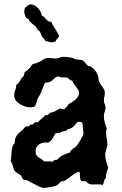

<svg xmlns="http://www.w3.org/2000/svg" viewBox="-20 -852 569 896"><path d="M484.9 -69.8Q483.4 -62.5 481.2 -57.4Q479 -52.2 477.3 -47.1Q475.6 -42 474.9 -36.1Q474.1 -30.3 475.1 -22Q470.7 -19.5 468.8 -15.4Q466.8 -11.2 465.6 -6.6Q464.4 -2 463.1 2.9Q461.9 7.8 459 11.2Q448.2 7.8 437.5 8.3Q426.8 8.8 416 8.8Q404.8 8.8 398.9 7.1Q393.1 5.4 384.8 -2Q378.9 -7.8 373.3 -6.8Q367.7 -5.9 363 -6.3Q358.4 -6.8 355.7 -12.9Q353 -19 353 -38.1Q353 -41 352.5 -44.4Q352.1 -47.9 349.1 -50.8Q336.4 -47.9 325.7 -40.3Q314.9 -32.7 305.2 -24.7Q295.4 -16.6 285.6 -10.7Q275.9 -4.9 265.1 -5.9Q259.8 -0.5 254.9 4.9Q250 10.3 243.2 14.2Q239.7 15.6 231.7 17.6Q223.6 19.5 214.8 21Q206.1 22.5 197.8 23.7Q189.5 24.9 186 24.9Q175.8 24.9 162.1 18.3Q148.4 11.7 135 4.4Q121.6 -2.9 109.9 -8.5Q98.1 -14.2 90.8 -12.2Q85.4 -16.6 83 -23.2Q80.6 -29.8 75.2 -35.2Q68.8 -40.5 61.5 -43.9Q54.2 -47.4 48.8 -54.2Q45.4 -59.1 43.7 -64.7Q42 -70.3 40.3 -76.4Q38.6 -82.5 36.4 -88.4Q34.2 -94.2 29.8 -99.1Q31.7 -107.4 32.2 -119.6Q32.7 -131.8 33.9 -144.3Q35.2 -156.7 38.3 -167.5Q41.5 -178.2 48.8 -183.1V-187Q48.8 -202.1 53.7 -211.7Q58.6 -221.2 65.9 -228.8Q73.2 -236.3 82 -243.2Q90.8 -250 98.1 -259.8Q102.5 -263.2 107.4 -262.5Q112.3 -261.7 117.2 -264.2L120.1 -270Q122.6 -271 124.5 -270.5Q126.5 -270 127.9 -270Q130.4 -270 132.8 -272Q135.3 -273.9 137.7 -276.1Q140.1 -278.3 142.8 -280.3Q145.5 -282.2 148.9 -282.2Q150.4 -282.2 152.3 -281.5Q154.3 -280.8 155.8 -279.8Q159.2 -285.2 163.8 -289.3Q168.5 -293.5 173.3 -297.4Q178.2 -301.3 182.9 -305.4Q187.5 -309.6 190.9 -314.9Q192.9 -314 196.8 -314Q201.2 -314 203.6 -316.2Q206.1 -318.4 208.7 -321Q211.4 -323.7 214.8 -325.9Q218.3 -328.1 225.1 -328.1Q226.6 -328.1 231 -330.1Q235.4 -332 240.2 -334.7Q245.1 -337.4 249.5 -340.1Q253.9 -342.8 255.9 -344.2L261.2 -345.2Q265.6 -345.2 269.5 -343.5Q273.4 -341.8 277.8 -340.8Q284.2 -347.2 290.5 -353Q296.9 -358.9 300.8 -367.2Q307.1 -369.1 315.4 -374.5Q323.7 -379.9 331.3 -386.7Q338.9 -393.6 344 -401.6Q349.1 -409.7 349.1 -417Q349.1 -424.8 345 -432.1Q340.8 -439.5 335.4 -446.5Q330.1 -453.6 324.7 -460.9Q319.3 -468.3 316.9 -476.1H314.9Q309.1 -476.1 304.4 -481.7Q299.8 -487.3 293.9 -488.8Q289.1 -490.7 283.7 -490.7Q278.3 -490.7 272.9 -490.7Q267.6 -490.7 262.5 -491.7Q257.3 -492.7 252.9 -496.1Q243.2 -494.1 237.3 -489Q231.4 -483.9 225.6 -478.5Q219.7 -473.1 211.9 -469.5Q204.1 -465.8 190.9 -466.8Q182.1 -448.7 175 -429.2Q168 -409.7 155.8 -393.1Q152.8 -382.3 150.1 -371.8Q147.5 -361.3 140.1 -354Q130.4 -351.1 120.1 -351.1Q109.4 -351.1 96.4 -355.2Q83.5 -359.4 72.3 -366.7Q61 -374 53.5 -384Q45.9 -394 45.9 -405.8Q45.9 -418.5 51 -430.9Q56.2 -443.4 56.2 -457Q63 -459.5 66.9 -464.8Q70.8 -470.2 74 -476.3Q77.1 -482.4 80.8 -487.8Q84.5 -493.2 90.8 -496.1V-500Q90.8 -504.4 93.3 -506.6Q95.7 -508.8 94.2 -515.1Q116.7 -528.3 129.9 -550.8Q138.2 -554.7 147.5 -557.1Q156.7 -559.6 165 -564Q172.4 -566.9 179 -572.3Q185.5 -577.6 193.8 -580.1Q206.1 -582.5 218 -580.8Q230 -579.1 241.2 -579.1Q251 -579.1 258.1 -583Q265.1 -586.9 274.9 -586.9Q284.7 -586.9 294.4 -585.7Q304.2 -584.5 314 -583Q318.4 -582 322 -579.8Q325.7 -577.6 330.1 -576.2Q345.2 -573.2 352.1 -573Q358.9 -572.8 363.8 -570.8Q368.7 -568.8 374 -563.2Q379.4 -557.6 391.1 -543.9H393.1Q399.4 -543.9 406.2 -539.3Q413.1 -534.7 419.2 -528.1Q425.3 -521.5 429.7 -514.4Q434.1 -507.3 436 -502Q439 -494.6 439.5 -486.1Q439.9 -477.5 442.9 -470.2Q445.8 -463.4 450.2 -457.5Q454.6 -451.7 458.7 -445.8Q462.9 -439.9 466.1 -433.6Q469.2 -427.2 469.2 -419.9Q469.2 -410.2 467 -401.1Q464.8 -392.1 464.8 -382.8Q464.8 -374.5 468.5 -366.9Q472.2 -359.4 472.2 -351.1Q472.2 -340.3 468.5 -330.6Q464.8 -320.8 464.8 -310.1Q464.8 -295.9 468.5 -281.7Q472.2 -267.6 478 -253.9Q475.1 -245.1 475.1 -234.9Q475.1 -220.7 478 -207.3Q481 -193.8 481 -180.2Q481 -173.3 479.5 -167.5Q478 -161.6 476.1 -155.8Q474.1 -149.9 472.7 -144Q471.2 -138.2 471.2 -130.9Q471.2 -115.2 475.1 -100.1Q479 -85 484.9 -69.8ZM369.1 -229Q369.1 -238.3 367.7 -246.6Q366.2 -254.9 366.2 -264.2Q366.2 -274.4 362.8 -279.3Q359.4 -284.2 349.1 -283.2H342.8Q335.9 -276.9 330.3 -269.5Q324.7 -262.2 316.9 -256.8Q310.1 -252.4 301.8 -250.5Q293.5 -248.5 288.1 -241.2H286.1Q279.3 -241.2 274.4 -239Q269.5 -236.8 264.6 -234.6Q259.8 -232.4 254.2 -231Q248.5 -229.5 240.2 -231Q232.4 -218.8 225.1 -205.8Q217.8 -192.9 204.1 -186L195.8 -187Q187 -187.5 178 -185.1Q168.9 -182.6 161.9 -177.7Q154.8 -172.9 150.4 -165.5Q146 -158.2 146 -147.9Q146 -134.8 149.9 -128.2Q153.8 -121.6 159.7 -117.4Q165.5 -113.3 172.4 -109.9Q179.2 -106.4 185.1 -99.1Q190.4 -98.1 196.3 -98.6Q202.1 -99.1 208 -99.1Q211.9 -99.1 216.1 -98.9Q220.2 -98.6 223.1 -96.2Q229 -101.6 232.9 -104.2Q236.8 -106.9 246.1 -106Q257.3 -120.1 273.9 -127.9Q290.5 -135.7 307.1 -141.1Q308.1 -146.5 311.8 -150.4Q315.4 -154.3 319.8 -157.5Q324.2 -160.6 328.6 -163.3Q333 -166 335.9 -169.9Q338.9 -172.9 344.5 -181.2Q350.1 -189.5 355.7 -199Q361.3 -208.5 365.2 -216.8Q369.1 -225.1 369.1 -229ZM93.3 -794.4Q93.3 -803.7 94.5 -808.8Q95.7 -814 98.6 -817.1Q101.6 -820.3 106 -823.2Q110.4 -826.2 116.2 -830.6Q118.2 -831.5 123 -831.5Q132.8 -831.5 141.6 -826.7Q150.4 -821.8 157.5 -814.2Q164.6 -806.6 169.2 -797.4Q173.8 -788.1 175.3 -779.3Q182.1 -776.9 186.5 -772Q190.9 -767.1 195.1 -762.2Q199.2 -757.3 204.8 -753.9Q210.4 -750.5 219.2 -750.5Q226.6 -733.9 236.8 -718.3Q247.1 -702.6 255.4 -685.5Q255.4 -680.2 252.4 -677.5Q249.5 -674.8 247.1 -670.4Q244.6 -669.4 243.7 -667.5Q242.7 -665.5 241.7 -663.1Q240.7 -660.6 239.3 -658.9Q237.8 -657.2 234.4 -657.2Q226.1 -654.3 220.2 -654.3Q218.3 -654.3 213.9 -655.3Q209.5 -656.2 204.8 -657.5Q200.2 -658.7 196 -660.2Q191.9 -661.6 190.4 -662.6Q188 -665 187.7 -667.5Q187.5 -669.9 185.1 -672.4L180.2 -676.3Q174.3 -682.6 171.9 -691.2Q169.4 -699.7 164.1 -706.5Q162.6 -709 159.7 -710.4Q156.7 -711.9 154.3 -714.4Q151.9 -717.3 150.9 -720.9Q149.9 -724.6 147.5 -727.5Q143.1 -731.9 137.9 -735.6Q132.8 -739.3 127.7 -743.4Q122.6 -747.6 118.7 -752.2Q114.7 -756.8 113.3 -763.2Q111.8 -765.1 109.9 -764.9Q107.9 -764.6 105.5 -765.6Q103.5 -767.1 101.3 -770.8Q99.1 -774.4 97.4 -778.8Q95.7 -783.2 94.5 -787.6Q93.3 -792 93.3 -794.4Z"/></svg>

Font: Margarine
Style: Regular
Weight: 400
Designer: Astigmatic (AOETI)
Foundry: Astigmatic (AOETI)
Version: Version 1.000